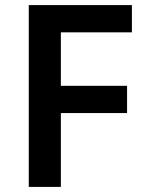

<svg xmlns="http://www.w3.org/2000/svg" viewBox="-20 -734 578 754"><path d="M219 0V-290H479V-397H219V-607H498V-714H93V0Z"/></svg>

Font: Noto Sans Myanmar SemiBold
Style: Regular
Weight: 600
Designer: Monotype Design Team
Foundry: Monotype Imaging Inc.
Version: Version 2.107